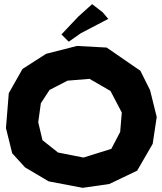

<svg xmlns="http://www.w3.org/2000/svg" viewBox="-20 -901 786 929"><path d="M425.8 -880.9 359.4 -821.3 277.3 -734.4 312.5 -699.2 371.1 -740.2 503.9 -809.6 476.6 -841.8ZM203.1 -640.6 88.9 -567.4 22.5 -450.2 8.8 -281.2 39.1 -159.2 101.6 -90.8 215.8 -23.4 379.9 7.8 508.8 -10.7 643.6 -75.2 718.8 -205.1 738.3 -335 706.1 -464.8 659.2 -558.6 496.1 -670.9 352.5 -678.7ZM413.1 -519.5 514.6 -460.9 569.3 -356.4 561.5 -262.7 518.6 -180.7 383.8 -138.7 260.7 -163.1 185.5 -222.7 165 -309.6 177.7 -401.4 219.7 -465.8 306.6 -510.7Z"/></svg>

Font: MaokenAssortedSans-Lite
Style: Lite
Weight: 400
Version: Version 1.400